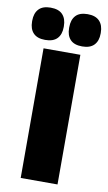

<svg xmlns="http://www.w3.org/2000/svg" viewBox="-120 -886 525 932"><g transform="rotate(10 143.0 -420.0)"><path d="M233.5 -639V0H52V-639ZM52 -680.5Q13 -680.5 -6.2 -700.8Q-25.5 -721 -25.5 -757.5V-761.5Q-25.5 -798.5 -6.2 -819Q13 -839.5 52 -839.5Q92 -839.5 111.2 -819Q130.5 -798.5 130.5 -761.5V-757.5Q130.5 -721 111.2 -700.8Q92 -680.5 52 -680.5ZM234.5 -680.5Q195 -680.5 176 -700.8Q157 -721 157 -757.5V-761.5Q157 -798.5 176 -819Q195 -839.5 234.5 -839.5Q273.5 -839.5 293 -819Q312.5 -798.5 312.5 -761.5V-757.5Q312.5 -721 293 -700.8Q273.5 -680.5 234.5 -680.5Z"/></g></svg>

Font: Anek Malayalam Medium ExtraBold
Style: Regular
Weight: 800
Version: Version 1.003